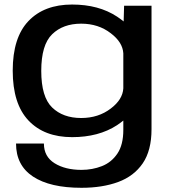

<svg xmlns="http://www.w3.org/2000/svg" viewBox="-20 -616 786 868"><path d="M348.5 233Q206 233 129.2 182.2Q52.5 131.5 52.5 33H178.5Q178.5 92 226.8 122Q275 152 348.5 152Q397.5 152 440.8 135Q484 118 510.8 78.2Q537.5 38.5 537.5 -29V-71Q524.5 -60.5 509 -50Q426 4 306 4Q180 4 108.8 -71.2Q37.5 -146.5 37.5 -296.5Q37.5 -446.5 108.8 -521Q180 -595.5 306 -595.5Q426 -595.5 509 -541Q525.5 -530 539 -519L541 -590H665V-32Q665 64.5 625.2 122.5Q585.5 180.5 514.2 206.8Q443 233 348.5 233ZM537.5 -375Q534.5 -425 481 -465.5Q425 -509 347 -509Q265 -509 215.8 -461.2Q166.5 -413.5 166.5 -295.5Q166.5 -177.5 215.8 -130Q265 -82.5 347 -82.5Q425 -82.5 481 -125.5Q534.5 -166 537.5 -216.5Z"/></svg>

Font: Anybody ExtraExpanded Medium
Style: Regular
Weight: 500
Width: 8
Designer: Tyler Finck
Foundry: Etcetera Type Company
Version: Version 1.010; ttfautohint (v1.8.3) -l 8 -r 50 -G 200 -x 14 